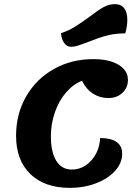

<svg xmlns="http://www.w3.org/2000/svg" viewBox="-20 -887 671 932"><path d="M58 -228Q58 -334 107 -419Q156 -504 241.5 -552Q327 -600 433 -600Q510 -600 555.5 -572.5Q601 -545 601 -499Q601 -461 574 -436Q547 -411 505 -411Q465 -411 431.5 -432.5Q398 -454 378 -495Q335 -478 300.5 -438Q266 -398 246.5 -342Q227 -286 227 -225Q227 -148 253.5 -106Q280 -64 328 -64Q384 -64 423.5 -108.5Q463 -153 466 -217Q518 -217 545.5 -198Q573 -179 573 -141Q573 -96 539 -58Q505 -20 446.5 2.5Q388 25 319 25Q197 25 127.5 -42Q58 -109 58 -228ZM276 -726Q313 -738 343.5 -757Q374 -776 415 -806Q455 -837 482 -852Q509 -867 537 -867Q567 -867 582.5 -847.5Q598 -828 598 -791Q598 -758 588 -725Q538 -725 497 -714Q456 -703 407 -683Q373 -670 356.5 -665Q340 -660 325 -660Q305 -660 292 -677.5Q279 -695 276 -726Z"/></svg>

Font: Lemonada SemiBold
Style: Regular
Weight: 600
Designer: Mohamed Gaber (Arabic) Eduardo Tunni (Latin)
Foundry: Kief Type Foundry
Version: Version 3.006